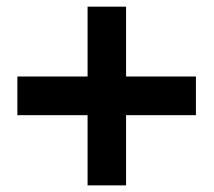

<svg xmlns="http://www.w3.org/2000/svg" viewBox="-20 -602 642 577"><path d="M243.2 -44.9H358.9V-255.9H568.8V-372.1H358.9V-582H243.2V-372.1H32.2V-255.9H243.2Z"/></svg>

Font: Hack
Style: Bold
Weight: 700
Monospace: yes
Designer: Christopher Simpkins
Foundry: Christopher Simpkins
Version: Version 2.010